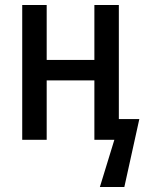

<svg xmlns="http://www.w3.org/2000/svg" viewBox="-20 -560 592 769"><path d="M69 0V-540H167V-320H358V-540H456V-83H538L478 189H380L438 0H358V-238H167V0Z"/></svg>

Font: Noto Sans Condensed Medium
Style: Regular
Weight: 500
Width: 3
Designer: Monotype Design Team
Foundry: Monotype Imaging Inc.
Version: Version 2.013; ttfautohint (v1.8.4.7-5d5b)